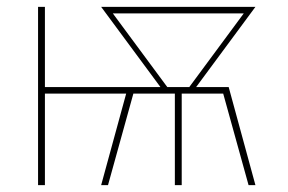

<svg xmlns="http://www.w3.org/2000/svg" viewBox="-20 -540 840 560"><path d="M91 0V-520H111V-286H448L275 -520H725L552 -286H647L725 0H705L631 -267H510V0H490V-267H369L295 0H275L348 -267H111V0ZM468 -286H532L691 -501H309Z"/></svg>

Font: Iosevka Aile Thin
Style: Regular
Weight: 100
Designer: Belleve Invis
Foundry: Belleve Invis
Version: Version 31.1.0; ttfautohint (v1.8.4)